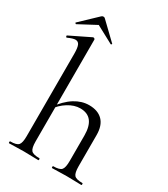

<svg xmlns="http://www.w3.org/2000/svg" viewBox="-206 -945 912 1040"><g transform="rotate(30 249.5 -425.0)"><path d="M26 0Q23 0 23 -6Q23 -12 26 -12Q65 -12 77 -25.5Q89 -39 89 -81V-598Q89 -633 82 -649.5Q75 -666 57 -666Q42 -666 11 -652Q7 -650 4.5 -655.5Q2 -661 6 -663L133 -725Q135 -725 135 -725Q135 -725 136 -725Q139 -725 142 -722.5Q145 -720 145 -717V-81Q145 -39 157 -25.5Q169 -12 208 -12Q211 -12 211 -6Q211 0 208 0Q190 0 167 -1Q144 -2 117 -2Q91 -2 67 -1Q43 0 26 0ZM295 0Q292 0 292 -6Q292 -12 295 -12Q334 -12 346 -25.5Q358 -39 358 -81V-240Q358 -357 266 -357Q229 -357 191 -333.5Q153 -310 126 -270L122 -282Q166 -342 209.5 -369Q253 -396 299 -396Q354 -396 384 -365.5Q414 -335 414 -275V-81Q414 -39 426 -25.5Q438 -12 477 -12Q480 -12 480 -6Q480 0 477 0Q459 0 436 -1Q413 -2 386 -2Q360 -2 336 -1Q312 0 295 0ZM11 -747 114 -845Q119 -850 126 -850Q133 -850 137 -845L239 -747Q242 -746 239 -742.5Q236 -739 234 -740L126 -798L17 -740Q16 -739 12.5 -742.5Q9 -746 11 -747Z"/></g></svg>

Font: Cormorant Garamond Light
Style: Regular
Weight: 400
Version: Version 4.001